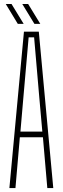

<svg xmlns="http://www.w3.org/2000/svg" viewBox="-20 -962 320 982"><path d="M28 0 102.5 -800H178.5L252.5 0H222L199.5 -260H81.5L59 0ZM84.5 -289H196.5L181 -463L154.5 -771H126.5L99.5 -462.5ZM156 -840 94 -941.5H124L186 -840ZM71 -840 9.5 -941.5H39L101 -840Z"/></svg>

Font: Big Shoulders Display ExtraLight
Style: Regular
Weight: 250
Designer: Patric King
Foundry: XO Type Co
Version: Version 2.002